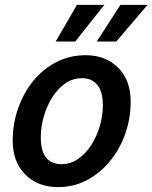

<svg xmlns="http://www.w3.org/2000/svg" viewBox="-20 -755 624 786"><path d="M32 -179Q32 -248 54 -311Q76 -374 115.5 -423Q155 -472 210 -500.5Q265 -529 331 -529Q413 -529 464 -477.5Q515 -426 515 -339Q515 -272 493.5 -209.5Q472 -147 432 -97.5Q392 -48 337.5 -18.5Q283 11 217 11Q135 11 83.5 -40.5Q32 -92 32 -179ZM147 -193Q147 -83 232 -83Q269 -83 300 -104.5Q331 -126 353.5 -161Q376 -196 388.5 -238.5Q401 -281 401 -324Q401 -380 378.5 -407.5Q356 -435 315 -435Q279 -435 248 -414Q217 -393 194.5 -357.5Q172 -322 159.5 -279Q147 -236 147 -193ZM208 -585 295 -735H407L288 -585ZM376 -585 473 -735H584L456 -585Z"/></svg>

Font: Radio Canada Medium
Style: Italic
Weight: 500
Italic angle: -12°
Designer: Charles Daoud, Etienne Aubert Bonn, Alexandre Saumier Demers, Jacques Le Bailly
Foundry: Radio-Canada
Version: Version 2.104; ttfautohint (v1.8.4.7-5d5b);gftools[0.9.28.de